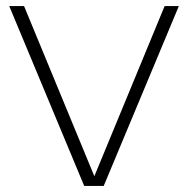

<svg xmlns="http://www.w3.org/2000/svg" viewBox="-20 -615 622 635"><path d="M258.5 0 10.5 -595H59.5L296 -22.5H288L524.5 -595H571.5L323 0Z"/></svg>

Font: Encode Sans SC SemiExpanded ExtraLight
Style: Regular
Weight: 250
Width: 6
Designer: Multiple Designers
Foundry: Impallari Type
Version: Version 3.002